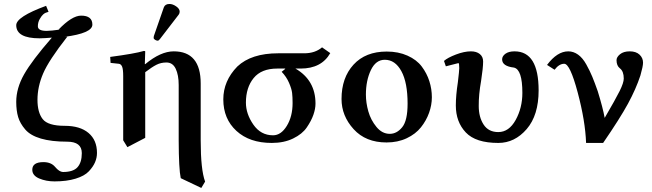

<svg xmlns="http://www.w3.org/2000/svg" viewBox="-20 -701 3255 958"><path d="M222.2 -642.1 208 -637.2Q204.1 -636.2 196 -629.6Q188 -623 178.5 -606.4Q168.9 -589.8 168.9 -569.8Q168.9 -546.9 212.9 -546.9Q232.9 -546.9 285.2 -554.2L272 -553.2Q338.9 -623 384.8 -623Q440.9 -623 440.9 -578.1Q440.9 -535.2 301.8 -517.1L315.9 -518.1Q223.1 -399.9 195.1 -334Q167 -268.1 167 -203.1Q167 -140.1 193.1 -106.7Q219.2 -73.2 303.2 -73.2Q379.4 -73.2 421.6 -37.6Q463.9 -2 463.9 62Q463.9 85.9 454.3 108.4Q444.8 130.9 423.3 153.8Q401.9 176.8 357.4 190.4Q313 204.1 252 204.1Q210 204.1 175.5 189.5Q141.1 174.8 141.1 146Q141.1 107.9 196.8 107.9Q234.9 107.9 254.9 131.8Q275.9 156.7 293.9 157.2Q345.7 157.2 366.9 133.1Q388.2 108.9 388.2 63Q388.2 5.9 314.9 5.9Q236.8 5.9 184.3 -9.5Q131.8 -24.9 106 -54.9Q80.1 -85 70.6 -116.9Q61 -148.9 61 -192.9Q61 -260.7 100.1 -329.8Q139.2 -398.9 238.8 -513.2Q204.6 -510.3 178.2 -509.8Q61 -509.8 61 -575.2Q61 -617.2 210 -671.9Z M825.7 -681.2Q841.8 -681.2 859.1 -669.2Q876.5 -657.2 876.5 -643.1Q876.5 -634.3 871.6 -627.9L777.8 -505.9Q772 -498 766.6 -498Q760.7 -498 753.7 -502.4Q746.6 -506.8 746.6 -512.2Q746.6 -518.1 747.6 -521L797.4 -664.1Q803.7 -681.2 825.7 -681.2ZM704.6 -380.9Q781.7 -444.8 846.7 -444.8Q981.4 -444.8 981.4 -284.2V0Q981.4 146 1003.4 205.1L984.4 236.8L881.8 188Q872.1 142.1 871.6 0V-276.9Q871.6 -326.7 856.7 -357.9Q841.8 -389.2 810.5 -389.2Q782.7 -389.2 760.3 -377.7Q737.8 -366.2 704.6 -340.8V-13.2L615.7 33.2L594.7 -1V-320.8Q594.7 -356 589.1 -368.9Q583.5 -381.8 572.8 -382.8L531.7 -387.2L529.8 -417Q651.9 -433.1 697.8 -446.8Q704.6 -446.8 704.6 -443.8L702.6 -380.9Z M1342.3 -25.9Q1382.3 -25.9 1411.1 -73Q1439.9 -120.1 1439.9 -187Q1439.9 -216.8 1437.5 -237.3Q1435.1 -257.8 1422.1 -287.8Q1409.2 -317.9 1385.3 -342.8Q1404.3 -356.9 1403.3 -358.9H1363.3Q1284.2 -358.9 1245.6 -311.5Q1207 -264.2 1207 -189Q1207 -132.8 1244.1 -79.3Q1281.2 -25.9 1342.3 -25.9ZM1164.1 -369.1Q1233.9 -435.1 1368.2 -435.1H1498Q1552.2 -435.1 1586.9 -464.8L1627.9 -436Q1584 -358.9 1480 -358.9H1454.1Q1554.2 -300.8 1554.2 -184.1Q1554.2 -158.2 1543.7 -128.2Q1533.2 -98.1 1510.7 -65.2Q1488.3 -32.2 1442.6 -10Q1397 12.2 1335.9 12.2Q1225.1 12.2 1159.7 -47.9Q1094.2 -107.9 1094.2 -205.1Q1094.2 -297.4 1164.1 -369.1Z M1899.9 -402.8Q1855 -402.8 1830.3 -350.8Q1805.7 -298.8 1805.7 -229Q1805.7 -188 1817.9 -145Q1830.1 -102.1 1858.4 -67.6Q1886.7 -33.2 1924.8 -33.2Q1960 -33.2 1986.8 -66.2Q2013.7 -99.1 2013.7 -184.1Q2013.7 -289.1 1982.7 -345.9Q1951.7 -402.8 1899.9 -402.8ZM1684.1 -207Q1684.1 -313 1743.9 -378.4Q1803.7 -443.8 1909.7 -443.8Q1967.8 -443.8 2013.4 -423.3Q2059.1 -402.8 2084.5 -368.9Q2109.9 -335 2122.3 -295.9Q2134.8 -256.8 2134.8 -215.8Q2134.8 -176.8 2120.8 -137.9Q2106.9 -99.1 2080.3 -65.7Q2053.7 -32.2 2009.3 -11.2Q1964.8 9.8 1908.7 9.8Q1804.7 9.8 1744.4 -56.6Q1684.1 -123 1684.1 -207Z M2667.5 -250Q2667.5 -126 2607.9 -56.9Q2548.3 12.2 2466.3 12.2Q2353.5 12.2 2304 -40.3Q2254.4 -92.8 2254.4 -174.8Q2254.4 -224.6 2264.6 -291Q2271.5 -349.1 2271.5 -360.8Q2271.5 -385.7 2267.6 -386.2L2204.6 -370.1L2195.3 -397Q2213.4 -413.1 2254.9 -429Q2296.4 -444.8 2329.6 -444.8Q2357.4 -444.8 2374 -431.4Q2390.6 -418 2390.6 -394Q2390.6 -363.3 2380.4 -296.9Q2368.2 -229 2368.7 -171.9Q2368.7 -116.7 2393.1 -79.3Q2417.5 -42 2466.3 -42Q2519.5 -42 2553 -102.5Q2586.4 -163.1 2586.4 -237.8Q2586.4 -354 2544.4 -363.8Q2485.4 -370.6 2485.4 -404.8Q2485.4 -420.9 2502 -432.9Q2518.6 -444.8 2547.4 -444.8Q2667.5 -444.8 2667.5 -250Z M3188.5 -388.2Q3188.5 -370.1 3175.3 -324.2Q3153.3 -257.3 3113.3 -183.6Q3073.2 -109.9 2989.3 12.2H2904.3Q2900.4 -97.7 2862.3 -240.2Q2824.2 -382.8 2795.4 -382.8Q2769.5 -382.8 2747.1 -353L2709.5 -377Q2760.3 -444.8 2815.4 -444.8Q2841.3 -444.8 2864.3 -428.5Q2887.2 -412.1 2905.3 -379.6Q2923.3 -347.2 2935.3 -318.1Q2947.3 -289.1 2962.4 -246.1Q2988.3 -162.1 2997.1 -112.8Q3051.3 -205.6 3071.8 -246.8Q3092.3 -288.1 3092.3 -309.1Q3092.3 -345.2 3073.2 -359.9Q3056.2 -373 3056.2 -400.9Q3056.2 -416 3073.7 -430.4Q3091.3 -444.8 3122.3 -444.8Q3153.3 -444.8 3170.9 -428.5Q3188.5 -412.1 3188.5 -388.2Z"/></svg>

Font: Linux Libertine
Style: Semibold
Weight: 600
Designer: Philipp H. Poll
Foundry: Philipp H. Poll
Version: Version 5.1.2 ; ttfautohint (v0.9)